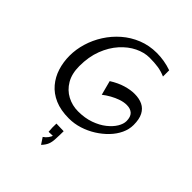

<svg xmlns="http://www.w3.org/2000/svg" viewBox="-274 -910 1333 1333"><g transform="rotate(45 392.5 -244.0)"><path d="M370 0Q289 0 231.5 -25Q174 -50 137 -94Q100 -138 82.5 -194Q65 -250 65 -312Q65 -374 84 -437Q103 -500 139 -556.5Q175 -613 226 -657.5Q277 -702 341.5 -728Q406 -754 481 -754Q516 -754 552.5 -748Q589 -742 626 -729V-668Q589 -684 552.5 -689.5Q516 -695 468 -695Q416 -695 362.5 -669Q309 -643 264 -593Q219 -543 191.5 -471.5Q164 -400 164 -309Q164 -234 194 -183Q224 -132 273.5 -106Q323 -80 380 -80Q447 -80 500 -99Q553 -118 590 -147.5Q627 -177 646.5 -209.5Q666 -242 666 -270Q666 -312 645.5 -331.5Q625 -351 588 -351Q560 -351 529 -340.5Q498 -330 468.5 -313.5Q439 -297 415 -278L387 -384Q438 -416 485 -430Q532 -444 572 -444Q618 -444 651 -428Q684 -412 702 -377.5Q720 -343 720 -286Q720 -243 700.5 -201.5Q681 -160 646.5 -124Q612 -88 567.5 -60Q523 -32 472.5 -16Q422 0 370 0ZM363 266 332 219Q350 207 362.5 190Q375 173 380 154L394 163L336 165Q334 146 333.5 125Q333 104 334 86L407 88Q407 107 406.5 125Q406 143 405 163Q404 197 394.5 220Q385 243 363 266Z"/></g></svg>

Font: Marhey Light
Style: Regular
Weight: 300
Designer: Nur Syamsi & Bustanul Arifin
Foundry: Namelatype
Version: Version 1.000